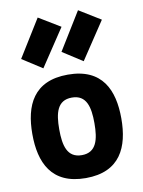

<svg xmlns="http://www.w3.org/2000/svg" viewBox="-91 -881 712 956"><g transform="rotate(-10 265.0 -403.0)"><path d="M265 -511C91 -511 40 -394 40 -250C40 -106 91 12 265 12C439 12 490 -106 490 -250C490 -394 439 -511 265 -511ZM265 -104C191 -104 176 -168 176 -250C176 -332 191 -395 265 -395C339 -395 354 -332 354 -250C354 -168 339 -104 265 -104ZM254 -628 355 -563 480 -751 371 -818ZM50 -628 151 -563 276 -751 167 -817Z"/></g></svg>

Font: TitilliumMaps29L
Style: 999 wt
Weight: 900
Designer: Campivisivi
Foundry: Accademia di Belle Arti di Urbino and students of MA course of Visual design